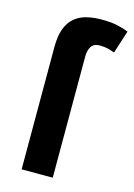

<svg xmlns="http://www.w3.org/2000/svg" viewBox="-117 -826 620 888"><g transform="rotate(15 193.0 -382.5)"><path d="M279.8 -647Q251 -647 239 -628.2Q227.1 -609.4 227.1 -580.1V0H78.1V-585.9Q78.1 -638.2 90.8 -672.6Q103.5 -707 127 -727.5Q150.4 -748 183.6 -756.6Q216.8 -765.1 257.8 -765.1Q303.2 -765.1 334 -758.1Q364.7 -751 386.2 -742.2L351.1 -632.8Q335.9 -638.2 319.3 -642.6Q302.7 -647 279.8 -647Z"/></g></svg>

Font: Droid Sans
Style: Bold
Weight: 700
Foundry: Ascender Corporation
Version: Version 1.00 build 112